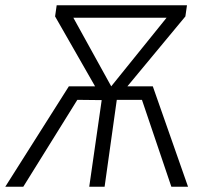

<svg xmlns="http://www.w3.org/2000/svg" viewBox="-47 -705 778 725"><path d="M663 0H600L489 -328H394L348 0H290L337 -327L245 -328L41 0H-27L213 -379H312L161 -643L167 -685H659L653 -643L434 -379H530ZM373 -379 582 -638H230Z"/></svg>

Font: FiraGO Light
Style: Italic
Weight: 300
Italic angle: -8°
Designer: bBox Type GmbH
Foundry: bBox Type GmbH
Version: Version 1.001